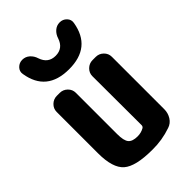

<svg xmlns="http://www.w3.org/2000/svg" viewBox="-230 -861 961 961"><g transform="rotate(-45 250.0 -380.5)"><path d="M387.7 -519.5Q411.1 -519.5 428.2 -502.9Q445.3 -486.3 445.3 -462.9V-91.8Q445.3 -64.5 431.2 -42Q417 -19.5 392.6 -11.7Q328.1 10.7 259.8 9.8Q141.6 9.8 98.1 -28.3Q54.7 -66.4 54.7 -169.9V-462.9Q54.7 -486.3 71.8 -502.9Q88.9 -519.5 112.3 -519.5H132.8Q156.2 -519.5 173.3 -502.9Q190.4 -486.3 190.4 -462.9V-169.9Q190.4 -124 204.6 -106.9Q218.8 -89.8 254.9 -89.8Q280.3 -89.8 300.8 -101.6Q308.6 -106.4 308.6 -116.2L307.6 -462.9Q307.6 -486.3 324.7 -502.9Q341.8 -519.5 365.2 -519.5ZM320.3 -717.8Q327.1 -740.2 343.8 -754.9Q360.4 -769.5 382.3 -769.5Q404.3 -769.5 419.4 -753.9Q434.6 -738.3 430.7 -716.8Q406.2 -569.3 249.5 -569.8Q92.8 -570.3 69.3 -716.8Q65.4 -738.3 80.6 -753.9Q95.7 -769.5 117.7 -769.5Q139.6 -769.5 156.2 -754.9Q172.9 -740.2 179.7 -717.8Q197.3 -665 250 -665Q302.7 -665 320.3 -717.8Z"/></g></svg>

Font: Rounded Mgen+ 1mn bold
Style: Bold
Weight: 700
Designer: [Source Han Sans]
Ryoko NISHIZUKA  (kana & ideographs); Paul D. Hunt (Latin, Greek & Cyrillic); Wenlong ZHANG  (bopomofo
Version: Version 1.059.20150602